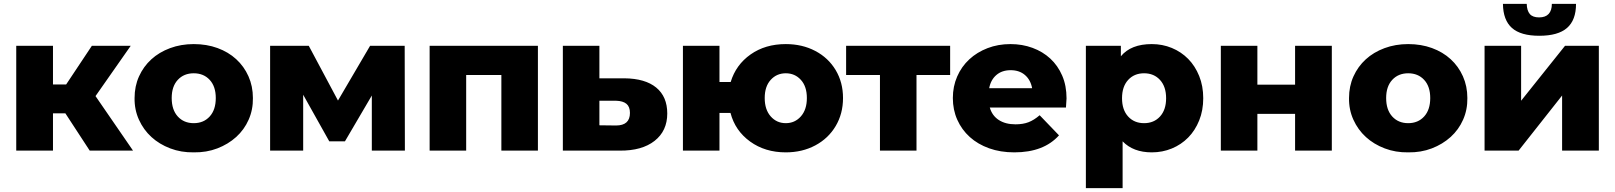

<svg xmlns="http://www.w3.org/2000/svg" viewBox="-20 -779 8353 993"><path d="M318 -193H254V0H64V-542H254V-342H322L455 -542H656L474 -282L668 0H444Z M676 -272Q676 -333 699 -384Q722 -435 762.5 -472Q803 -509 859.5 -530Q916 -551 982 -551Q1049 -551 1105 -530.5Q1161 -510 1201.5 -473Q1242 -436 1265 -384.5Q1288 -333 1288 -272Q1289 -212 1266 -160Q1243 -108 1201.5 -70.5Q1160 -33 1104 -11.5Q1048 10 982 9Q917 10 860.5 -11.5Q804 -33 763 -70.5Q722 -108 698.5 -160Q675 -212 676 -272ZM1096 -272Q1096 -332 1064.5 -366Q1033 -400 982 -400Q931 -400 899.5 -366Q868 -332 868 -272Q868 -211 899.5 -176.5Q931 -142 982 -142Q1033 -142 1064.5 -176.5Q1096 -211 1096 -272Z M1903 0V-285L1764 -48H1683L1548 -289V0H1377V-542H1577L1728 -259L1894 -542H2073L2074 0Z M2762 -542V0H2573V-391H2391V0H2202V-542Z M3431 -192Q3431 -102 3365.5 -50.5Q3300 1 3185 0H2891V-542H3080V-374H3209Q3317 -373 3374 -326Q3431 -279 3431 -192ZM3238 -195Q3238 -227 3220 -242Q3202 -257 3166 -258H3080V-131L3166 -130Q3238 -130 3238 -195Z M4340 -272Q4340 -191 4302 -127Q4264 -63 4196.5 -27Q4129 9 4044 9Q3937 9 3859.5 -47Q3782 -103 3758 -195H3701V0H3512V-542H3701V-355H3759Q3786 -444 3862 -497.5Q3938 -551 4044 -551Q4129 -551 4196.5 -515.5Q4264 -480 4302 -416.5Q4340 -353 4340 -272ZM4153 -272Q4153 -332 4122 -366Q4091 -400 4044 -400Q3997 -400 3966 -366Q3935 -332 3935 -272Q3935 -212 3966 -177Q3997 -142 4044 -142Q4091 -142 4122 -177Q4153 -212 4153 -272Z M4894 -391H4720V0H4531V-391H4356V-542H4894Z M5493 -223H5099Q5111 -181 5145.5 -158.5Q5180 -136 5232 -136Q5271 -136 5299.5 -147Q5328 -158 5357 -183L5457 -79Q5378 9 5226 9Q5154 9 5095.5 -12Q5037 -33 4995.5 -70.5Q4954 -108 4931 -159.5Q4908 -211 4908 -272Q4908 -332 4930.5 -383.5Q4953 -435 4993 -472Q5033 -509 5087.5 -530Q5142 -551 5206 -551Q5267 -551 5320 -531.5Q5373 -512 5412 -476Q5451 -440 5473.5 -388Q5496 -336 5496 -270Q5496 -268 5493 -223ZM5096 -323H5318Q5310 -366 5281 -391Q5252 -416 5207 -416Q5162 -416 5133 -391Q5104 -366 5096 -323Z M6203 -271Q6203 -208 6182 -156Q6161 -104 6125 -67.5Q6089 -31 6040.5 -11Q5992 9 5937 9Q5841 9 5786 -48V194H5596V-542H5777V-488Q5829 -551 5937 -551Q5992 -551 6040.5 -531Q6089 -511 6125 -474.5Q6161 -438 6182 -386Q6203 -334 6203 -271ZM6011 -271Q6011 -331 5979.5 -365.5Q5948 -400 5897 -400Q5846 -400 5814.5 -365.5Q5783 -331 5783 -271Q5783 -211 5814.5 -176.5Q5846 -142 5897 -142Q5948 -142 5979.5 -176.5Q6011 -211 6011 -271Z M6294 -542H6483V-341H6678V-542H6868V0H6678V-190H6483V0H6294Z M6957 -272Q6957 -333 6980 -384Q7003 -435 7043.5 -472Q7084 -509 7140.5 -530Q7197 -551 7263 -551Q7330 -551 7386 -530.5Q7442 -510 7482.5 -473Q7523 -436 7546 -384.5Q7569 -333 7569 -272Q7570 -212 7547 -160Q7524 -108 7482.5 -70.5Q7441 -33 7385 -11.5Q7329 10 7263 9Q7198 10 7141.5 -11.5Q7085 -33 7044 -70.5Q7003 -108 6979.5 -160Q6956 -212 6957 -272ZM7377 -272Q7377 -332 7345.5 -366Q7314 -400 7263 -400Q7212 -400 7180.5 -366Q7149 -332 7149 -272Q7149 -211 7180.5 -176.5Q7212 -142 7263 -142Q7314 -142 7345.5 -176.5Q7377 -211 7377 -272Z M7658 -542H7847V-258L8074 -542H8249V0H8059V-285L7834 0H7658ZM7753 -759H7876Q7877 -724 7892 -706.5Q7907 -689 7940 -689Q7973 -689 7989.5 -707Q8006 -725 8006 -759H8131Q8131 -675 8084.5 -634.5Q8038 -594 7941 -594Q7845 -594 7799.5 -634.5Q7754 -675 7753 -759Z"/></svg>

Font: CMG Sans ExtraBold
Style: Regular
Weight: 800
Designer: Julieta Ulanovsky
Foundry: Julieta Ulanovsky
Version: Version 7.200